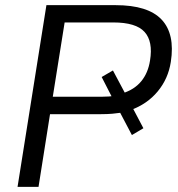

<svg xmlns="http://www.w3.org/2000/svg" viewBox="-20 -725 691 745"><path d="M48.1 0 160.1 -705H428.7Q554.1 -705 606.9 -649.2Q659.7 -593.4 642.8 -484.7Q632.8 -419.7 592.1 -370.5Q551.4 -321.3 487 -297.9L491.2 -313.3L536.4 -227.4L491.8 -201L438.3 -302.6L452.6 -288Q435.5 -285.5 415.9 -283.7Q396.2 -282 372.5 -282H174.1L129.5 0ZM184.8 -349.6H373.7Q386.4 -349.6 402.6 -350.6Q418.8 -351.6 429.9 -354.7L417.2 -342.8L374.5 -426.2L418.2 -451.6L470.7 -353L454.5 -362.6Q501.5 -377.3 528 -409.6Q554.6 -441.9 562.1 -490Q574.3 -564.1 541 -601Q507.8 -637.9 419.5 -637.9H230.8Z"/></svg>

Font: Mulish ExtraLight
Style: Italic
Weight: 200
Italic angle: -9°
Designer: Vernon Adams
Foundry: Vernon Adams
Version: Version 3.603